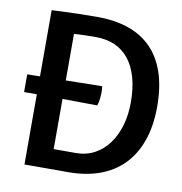

<svg xmlns="http://www.w3.org/2000/svg" viewBox="-76 -740 771 812"><g transform="rotate(10 309.0 -334.0)"><path d="M27.3 -377.4Q40.5 -377.4 54.2 -377.7Q67.9 -377.9 82 -378.4V-662.6Q106.9 -663.6 137.2 -665Q163.6 -666 199 -667Q234.4 -668 276.9 -668Q353 -668 411.6 -647.7Q470.2 -627.4 510.5 -586.4Q550.8 -545.4 571.5 -483.4Q592.3 -421.4 592.3 -337.9Q592.3 -254.4 569.8 -191.2Q547.4 -127.9 505.6 -85.4Q463.9 -43 404.3 -21.5Q344.7 0 270 0H82V-301.3H27.3ZM286.6 -85.4Q332 -85.4 367.7 -104.7Q403.3 -124 428.2 -158Q453.1 -191.9 466.3 -237.5Q479.5 -283.2 479.5 -335.9Q479.5 -397 466.3 -443.1Q453.1 -489.3 428.2 -520.5Q403.3 -551.8 367.7 -567.4Q332 -583 286.6 -583Q261.7 -583 243.7 -582.5Q225.6 -582 214.4 -581.5Q201.2 -580.6 192.4 -580.1V-380.4Q224.6 -380.9 252.9 -381.3Q281.2 -381.8 302.7 -382.3Q327.6 -382.8 348.6 -382.8Q348.6 -378.9 349.1 -374.5Q349.6 -370.6 349.9 -365.5Q350.1 -360.4 350.1 -355Q350.1 -345.2 348.6 -330.8Q347.2 -316.4 341.8 -299.3Q321.3 -299.3 297.9 -299.8Q277.3 -300.3 250.2 -300.3Q223.1 -300.3 192.4 -300.8V-85.4Z"/></g></svg>

Font: Basic
Style: Regular
Weight: 400
Designer: Magnus Gaarde
Foundry: Magnus Gaarde
Version: Version 1.003; ttfautohint (v1.1) -l 6 -r 16 -G 0 -x 16 -D l